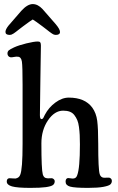

<svg xmlns="http://www.w3.org/2000/svg" viewBox="-20 -914 577 942"><path d="M92.3 -784.2Q84.5 -778.3 73.7 -770Q63 -761.7 58.1 -757.8Q53.2 -753.9 46.9 -749.8Q40.5 -745.6 36.1 -744.1Q31.7 -742.7 27.8 -742.7Q6.8 -742.7 6.8 -757.3Q6.8 -769.5 21.5 -788.1L84.5 -860.8Q114.7 -894 140.6 -894Q166 -894 189 -869.1L253.4 -795.4Q274.4 -770.5 274.4 -757.3Q274.4 -742.7 253.4 -742.7Q249.5 -742.7 245.1 -744.1Q240.7 -745.6 234.4 -749.8Q228 -753.9 223.1 -757.8Q218.3 -761.7 207.5 -770Q196.8 -778.3 189 -784.2Q151.9 -812 140.6 -818.4Q127.9 -811 92.3 -784.2ZM90.8 -208V-498.5Q90.8 -589.4 87.4 -611.8Q84 -634.3 68.4 -635.7Q59.6 -636.7 48.6 -634.5Q37.6 -632.3 32.7 -632.8Q25.4 -633.8 21 -638.7Q16.6 -643.6 16.6 -651.4Q16.6 -661.1 23.2 -667Q29.8 -672.9 49.3 -681.6Q71.8 -691.9 109.4 -701.2Q147 -710.4 165.5 -710.4Q174.3 -710.4 177.5 -706.1Q180.7 -701.7 180.7 -690.4Q180.7 -681.2 178.2 -529.1Q175.8 -377 175.8 -349.1Q175.8 -329.6 183.6 -329.6Q186 -329.6 187.7 -330.6Q189.5 -331.5 191.2 -333.7Q192.9 -335.9 193.8 -337.9Q194.8 -339.8 196.8 -344.2Q198.7 -348.6 200.2 -351.1Q219.2 -387.2 252 -411.1Q284.7 -435.1 317.4 -435.1Q396.5 -435.1 432.6 -386.2Q452.1 -359.4 457 -321.3Q461.9 -283.2 461.9 -209Q461.9 -82 469.2 -59.6Q474.1 -43.5 489.3 -42Q495.1 -41.5 502.9 -42.2Q510.7 -43 515.1 -42.5Q520.5 -41.5 524.7 -37.4Q528.8 -33.2 528.8 -26.9Q528.8 -16.1 521.5 -9.3Q514.2 -2.4 487.3 2.7Q460.4 7.8 412.1 7.8Q345.7 7.8 323.7 1.5Q301.8 -4.9 301.8 -22.5Q301.8 -39.1 314 -40.5Q317.9 -40.5 326.4 -39.1Q335 -37.6 339.4 -38.1Q344.2 -38.6 347.2 -39.8Q350.1 -41 353.5 -44.7Q356.9 -48.3 358.9 -54.7Q372.1 -89.4 372.1 -205.1Q372.1 -232.4 371.1 -251.5Q370.1 -270.5 367.4 -291Q364.7 -311.5 359.1 -324.7Q353.5 -337.9 344.7 -349.4Q335.9 -360.8 322.3 -366Q308.6 -371.1 290 -371.1Q247.6 -371.1 215.3 -323.5Q183.1 -275.9 183.1 -210.9Q183.1 -83 189.9 -58.6Q194.8 -40.5 210 -39.6Q216.3 -38.6 223.6 -39.3Q231 -40 234.9 -39.6Q240.2 -38.6 244.4 -34.4Q248.5 -30.3 248.5 -24.9Q248.5 -12.7 239.7 -6.1Q231 0.5 204.8 4.2Q178.7 7.8 129.4 7.8Q64.5 7.8 38.8 0.5Q13.2 -6.8 13.2 -23.4Q13.2 -38.1 25.4 -39.6Q29.8 -40 40.5 -38.8Q51.3 -37.6 55.7 -38.1Q73.7 -41 79.1 -56.2Q90.8 -83.5 90.8 -208Z"/></svg>

Font: Cooper* Medium
Style: Regular
Weight: 500
Designer: Owen Earl
Foundry: indestructible type*
Version: Version 0.001